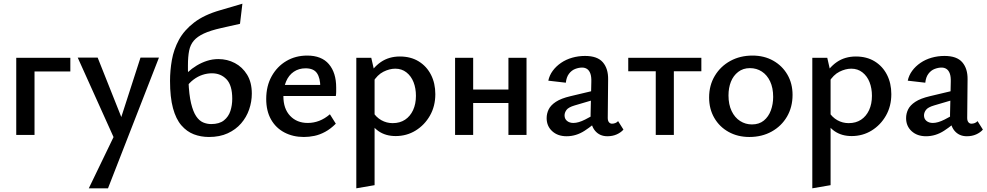

<svg xmlns="http://www.w3.org/2000/svg" viewBox="-20 -731 5346 1040"><path d="M68 0V-418H167V0ZM119 -344V-418H361V-344Z M611 47 401 -419H509L651 -62ZM741 -419H841L565 289H461L616 -32Z M1112 11Q1068 11 1030 -3.5Q992 -18 962.5 -52Q933 -86 917 -145Q901 -204 901 -293Q901 -349 911 -406Q921 -463 949 -515Q977 -567 1031.5 -609Q1086 -651 1174 -676L1293 -711L1280 -602L1178 -579Q1120 -566 1084.5 -549.5Q1049 -533 1030 -511Q1011 -489 1004.5 -456.5Q998 -424 998 -377Q998 -364 998 -350.5Q998 -337 999 -325L1001 -291Q1004 -217 1015 -171.5Q1026 -126 1042.5 -101.5Q1059 -77 1080 -68Q1101 -59 1124 -59Q1168 -59 1193 -79Q1218 -99 1228 -130Q1238 -161 1238 -196Q1238 -269 1207 -301.5Q1176 -334 1128 -334Q1102 -334 1076.5 -325.5Q1051 -317 1028.5 -300Q1006 -283 989 -259L957 -296Q975 -319 997 -339.5Q1019 -360 1045.5 -376Q1072 -392 1101.5 -401.5Q1131 -411 1163 -411Q1211 -411 1252 -389.5Q1293 -368 1318.5 -326.5Q1344 -285 1344 -224Q1344 -180 1329.5 -138Q1315 -96 1286 -62.5Q1257 -29 1213.5 -9Q1170 11 1112 11Z M1626 11Q1567 11 1520.5 -13.5Q1474 -38 1448 -84Q1422 -130 1422 -195Q1422 -265 1451.5 -318Q1481 -371 1531 -400.5Q1581 -430 1644 -430Q1722 -430 1761.5 -383.5Q1801 -337 1801 -257Q1801 -247 1801 -234.5Q1801 -222 1799 -211H1715V-259Q1715 -308 1697 -334.5Q1679 -361 1635 -361Q1599 -361 1571.5 -342.5Q1544 -324 1529.5 -289.5Q1515 -255 1515 -210Q1515 -142 1551.5 -103.5Q1588 -65 1647 -65Q1679 -65 1709 -76.5Q1739 -88 1767 -112L1799 -61Q1771 -33 1741.5 -17Q1712 -1 1683 5Q1654 11 1626 11ZM1472 -211 1483 -271H1787V-211Z M2123 6Q2069 6 2030.5 -20.5Q1992 -47 1974 -96L1998 -127Q2017 -96 2045.5 -80Q2074 -64 2107 -64Q2146 -64 2174 -82.5Q2202 -101 2217.5 -134.5Q2233 -168 2233 -212Q2233 -253 2220 -286Q2207 -319 2181.5 -339Q2156 -359 2121 -359Q2090 -359 2057 -342.5Q2024 -326 1999 -285L1965 -303Q1999 -365 2043 -395Q2087 -425 2146 -425Q2205 -425 2248 -398.5Q2291 -372 2314.5 -326Q2338 -280 2338 -221Q2338 -156 2309 -105Q2280 -54 2231.5 -24Q2183 6 2123 6ZM1910 289V-418H1991L2009 -339V272Z M2734 0V-418H2832V0ZM2445 0V-418H2543V0ZM2492 -173V-246H2785V-173Z M3270 7Q3228 7 3203 -23Q3178 -53 3179 -110L3183 -287Q3184 -315 3178 -332Q3172 -349 3160.5 -357Q3149 -365 3133 -365Q3115 -365 3095.5 -357.5Q3076 -350 3062 -331.5Q3048 -313 3045 -283L2950 -294Q2956 -323 2974 -347.5Q2992 -372 3019 -390.5Q3046 -409 3079.5 -418.5Q3113 -428 3149 -428Q3216 -428 3245.5 -393.5Q3275 -359 3274 -301L3272 -92Q3272 -77 3278.5 -69Q3285 -61 3295 -61Q3304 -61 3313 -64.5Q3322 -68 3328 -75L3357 -29Q3343 -13 3320.5 -3Q3298 7 3270 7ZM3049 7Q3001 7 2971 -20.5Q2941 -48 2941 -91Q2941 -116 2952 -138.5Q2963 -161 2991 -179.5Q3019 -198 3070 -210L3234 -249L3239 -203L3093 -160Q3059 -150 3048.5 -135.5Q3038 -121 3038 -106Q3038 -87 3051.5 -76Q3065 -65 3086 -65Q3113 -65 3149.5 -83.5Q3186 -102 3231 -129L3237 -95Q3193 -53 3147 -23Q3101 7 3049 7Z M3532 0V-418H3630V0ZM3383 -345V-418H3779V-345Z M4039 11Q3976 11 3926.5 -16.5Q3877 -44 3849 -92.5Q3821 -141 3821 -203Q3821 -269 3852 -320.5Q3883 -372 3936 -401Q3989 -430 4056 -430Q4119 -430 4168 -402.5Q4217 -375 4245 -327Q4273 -279 4273 -217Q4273 -151 4243 -99.5Q4213 -48 4160 -18.5Q4107 11 4039 11ZM4053 -57Q4092 -57 4117.5 -78Q4143 -99 4155.5 -133Q4168 -167 4168 -206Q4168 -255 4151.5 -290Q4135 -325 4106.5 -343.5Q4078 -362 4042 -362Q4005 -362 3978.5 -341.5Q3952 -321 3939 -288Q3926 -255 3926 -214Q3926 -165 3943 -129.5Q3960 -94 3989 -75.5Q4018 -57 4053 -57Z M4593 6Q4539 6 4500.5 -20.5Q4462 -47 4444 -96L4468 -127Q4487 -96 4515.5 -80Q4544 -64 4577 -64Q4616 -64 4644 -82.5Q4672 -101 4687.5 -134.5Q4703 -168 4703 -212Q4703 -253 4690 -286Q4677 -319 4651.5 -339Q4626 -359 4591 -359Q4560 -359 4527 -342.5Q4494 -326 4469 -285L4435 -303Q4469 -365 4513 -395Q4557 -425 4616 -425Q4675 -425 4718 -398.5Q4761 -372 4784.5 -326Q4808 -280 4808 -221Q4808 -156 4779 -105Q4750 -54 4701.5 -24Q4653 6 4593 6ZM4380 289V-418H4461L4479 -339V272Z M5217 7Q5175 7 5150 -23Q5125 -53 5126 -110L5130 -287Q5131 -315 5125 -332Q5119 -349 5107.5 -357Q5096 -365 5080 -365Q5062 -365 5042.5 -357.5Q5023 -350 5009 -331.5Q4995 -313 4992 -283L4897 -294Q4903 -323 4921 -347.5Q4939 -372 4966 -390.5Q4993 -409 5026.5 -418.5Q5060 -428 5096 -428Q5163 -428 5192.5 -393.5Q5222 -359 5221 -301L5219 -92Q5219 -77 5225.5 -69Q5232 -61 5242 -61Q5251 -61 5260 -64.5Q5269 -68 5275 -75L5304 -29Q5290 -13 5267.5 -3Q5245 7 5217 7ZM4996 7Q4948 7 4918 -20.5Q4888 -48 4888 -91Q4888 -116 4899 -138.5Q4910 -161 4938 -179.5Q4966 -198 5017 -210L5181 -249L5186 -203L5040 -160Q5006 -150 4995.5 -135.5Q4985 -121 4985 -106Q4985 -87 4998.5 -76Q5012 -65 5033 -65Q5060 -65 5096.5 -83.5Q5133 -102 5178 -129L5184 -95Q5140 -53 5094 -23Q5048 7 4996 7Z"/></svg>

Font: Ysabeau SemiBold
Style: Regular
Weight: 600
Designer: Christian Thalmann (Catharsis Fonts)
Version: Version 2.000;gftools[0.9.27.dev2+g8671c4b]